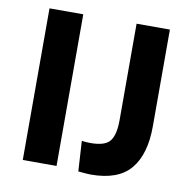

<svg xmlns="http://www.w3.org/2000/svg" viewBox="-76 -736 823 823"><g transform="rotate(10 335.0 -324.5)"><path d="M74 0V-660H221V0ZM317 7 309 -125Q320 -123 331 -122.5Q342 -122 348 -122Q411 -122 432 -149.5Q453 -177 453 -240V-660H598V-239Q598 -117 544.5 -53Q491 11 372 11Q363 11 350.5 10Q338 9 317 7Z"/></g></svg>

Font: Bricolage Grotesque 12pt Bricolage Grotesque 10pt Regular
Style: Bold
Weight: 700
Designer: Mathieu Triay
Foundry: Atelier Triay
Version: Version 1.001; ttfautohint (v1.8.4.7-5d5b);gftools[0.9.33.de